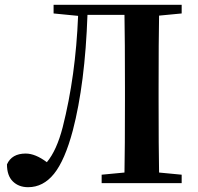

<svg xmlns="http://www.w3.org/2000/svg" viewBox="-20 -762 824 799"><path d="M736 -706 642 -697Q640 -597 640 -395V-347Q640 -144 642 -44L736 -35V0H403V-35L498 -44Q500 -143 500 -346V-395Q500 -599 498 -700H344Q334 -414 283 -219Q250 -95 205 -39Q160 17 97 17Q58 17 33.5 -7Q9 -31 9 -78Q29 -123 87 -123Q127 -123 175 -87Q216 -136 241 -233Q295 -446 305 -696L203 -706V-742H736Z"/></svg>

Font: Swei Spring CJKtc
Style: Bold
Weight: 700
Version: Version 1.021